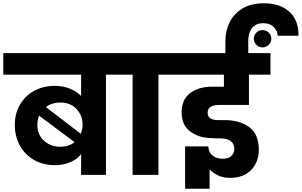

<svg xmlns="http://www.w3.org/2000/svg" viewBox="-37 -1063 1834 1167"><path d="M705 -740V-609H607V0H456V-126Q432 -95 390 -77Q348 -59 296 -59Q227 -59 171.5 -90Q116 -121 84.5 -177Q53 -233 53 -304Q53 -373 84.5 -427Q116 -481 171 -511Q226 -541 295 -541Q345 -541 386 -525Q427 -509 456 -480V-609H-17V-740ZM242 -412 454 -250Q465 -277 465 -305Q465 -361 428 -400.5Q391 -440 329 -440Q279 -440 242 -412ZM329 -171Q382 -171 416 -199L201 -360Q190 -333 190 -304Q190 -244 230.5 -207.5Q271 -171 329 -171Z M769 0V-609H671V-740H1024V-609H926V0Z M1777 -846H1651Q1649 -877 1626 -899.5Q1603 -922 1563 -922Q1519 -922 1495.5 -893Q1472 -864 1472 -814V-740H1607V-609H1476V-425H1291Q1263 -425 1244 -414Q1225 -403 1225 -378Q1225 -355 1241.5 -344Q1258 -333 1286 -333H1330Q1418 -333 1477 -291Q1536 -249 1536 -154Q1536 -78 1489.5 -30Q1443 18 1362 18Q1317 18 1285.5 2Q1254 -14 1237 -34V84H1088V-173H1229Q1231 -138 1254.5 -118Q1278 -98 1316 -98Q1350 -98 1368.5 -114.5Q1387 -131 1387 -158Q1387 -191 1363.5 -206.5Q1340 -222 1300 -222Q1260 -222 1237 -224Q1167 -227 1117 -265.5Q1067 -304 1067 -380Q1067 -458 1118.5 -497Q1170 -536 1251 -536H1324V-609H986V-740H1333V-815Q1333 -873 1357.5 -925Q1382 -977 1434.5 -1010Q1487 -1043 1567 -1043Q1666 -1043 1722.5 -991Q1779 -939 1777 -846ZM1559 -880Q1581 -880 1596.5 -865Q1612 -850 1612 -828Q1612 -806 1596.5 -790.5Q1581 -775 1559 -775Q1537 -775 1521.5 -790.5Q1506 -806 1506 -828Q1506 -850 1521.5 -865Q1537 -880 1559 -880Z"/></svg>

Font: Poppins A&M
Style: Bold-A&M
Weight: 700
Designer: Ninad Kale (Devanagari), Jonny Pinhorn (Latin)
Foundry: Indian Type Foundry
Version: 4.004